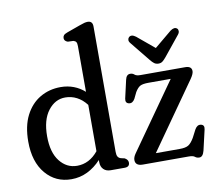

<svg xmlns="http://www.w3.org/2000/svg" viewBox="-81 -831 1061 941"><g transform="rotate(-10 449.0 -361.0)"><path d="M24.5 -208Q24.5 -285 51.2 -337.5Q78 -390 123.8 -417Q169.5 -444 226.5 -444Q261.5 -444 291.5 -432.5Q321.5 -421 345.5 -399.5V-627Q345.5 -641.5 341.5 -647.5Q337.5 -653.5 328 -656L300.5 -657Q283 -663 283 -677.5Q283 -686 288 -691.8Q293 -697.5 307 -702.5L371 -725.5Q387.5 -731.5 396.5 -733.8Q405.5 -736 413 -736Q437.5 -736 437.5 -708.5V-84.5Q437.5 -68 442.5 -60.2Q447.5 -52.5 457.5 -49.5L475.5 -45.5Q492.5 -36.5 492.5 -21.5Q492.5 0 467.5 0H398Q376 0 362.8 -13Q349.5 -26 349.5 -49V-59.5Q319 -26.5 281.8 -8.2Q244.5 10 202 10Q123.5 10 74 -48.5Q24.5 -107 24.5 -208ZM120 -218Q120 -137.5 154.2 -93.8Q188.5 -50 240.5 -50Q301.5 -50 345.5 -104V-334.5Q324 -362.5 297.2 -376.2Q270.5 -390 240 -390Q189.5 -390 154.8 -344.8Q120 -299.5 120 -218ZM862 -373 630.5 -44H749Q779 -44 793 -52.8Q807 -61.5 821.5 -86L842 -125.5Q854 -146.5 872 -143Q891 -139.5 886 -117L862.5 -15.5Q855 14 837.5 14Q824.5 14 816.2 7Q808 0 786 0H558.5Q521 0 521 -29Q521 -43.5 533.5 -61L765.5 -390H654.5Q627 -390 614 -383.5Q601 -377 588 -355.5L573 -324.5Q561 -303.5 543 -307.5Q524.5 -311.5 529 -333.5L549.5 -423.5Q555 -449 574 -449Q586 -449 594.2 -441.5Q602.5 -434 623 -434H845Q877.5 -434 877.5 -409Q877.5 -395.5 862 -373ZM758.5 -499Q749 -487.5 740.8 -480.8Q732.5 -474 720.5 -474Q707.5 -474 698.8 -480.5Q690 -487 680.5 -499L601.5 -596.5Q593.5 -606 594.2 -614.2Q595 -622.5 600 -627Q613 -638.5 634 -623L720 -551.5L806 -623Q827 -638 839.5 -627Q844.5 -623 844.8 -614.2Q845 -605.5 837.5 -596.5Z"/></g></svg>

Font: Fraunces 144pt S100
Style: Regular
Weight: 400
Version: Version 1.000; ttfautohint (v1.8.3)